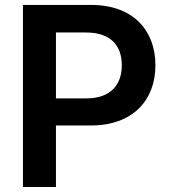

<svg xmlns="http://www.w3.org/2000/svg" viewBox="-20 -747 683 767"><path d="M71.7 0H203.5V-245.7H342.7C510.7 -245.7 600.9 -346.6 600.9 -486.5C600.9 -625.4 511.7 -727.3 344.5 -727.3H71.7ZM203.5 -354V-617.2H324.2C422.9 -617.2 466.6 -563.9 466.6 -486.5C466.6 -409.1 422.9 -354 324.9 -354Z"/></svg>

Font: Margiela Sans Semi Bold
Style: Regular
Weight: 600
Designer: Stefan Endress, Andreas Faust
Version: Version 1.100;FEAKit 1.0